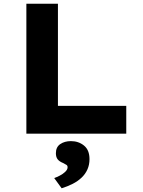

<svg xmlns="http://www.w3.org/2000/svg" viewBox="-20 -720 769 1034"><path d="M122 0V-700H292V-150H660V0ZM312 294 272 239Q286 234 302.5 225.5Q319 217 331.5 205Q344 193 344 181Q344 172 338 168Q332 164 320 158Q300 150 290.5 138Q281 126 281 105Q281 72 304.5 56Q328 40 362 40Q403 40 432.5 64Q462 88 462 137Q462 167 451 192Q440 217 419.5 236.5Q399 256 371.5 270Q344 284 312 294Z"/></svg>

Font: Lexend Exa
Style: Bold
Weight: 700
Designer: Bonnie Shaver-Troup, Thomas Jockin
Foundry: Lexend
Version: Version 1.007